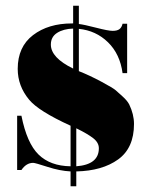

<svg xmlns="http://www.w3.org/2000/svg" viewBox="-20 -590 509 672"><path d="M96 -20Q72 -20 55 5H40V-185H55Q74 -89 115 -49Q156 -9 227 -8V-150Q115 -201 82 -241Q42 -289 42 -349Q42 -426 95.5 -467Q149 -508 232 -508H236V-570H256V-506Q274 -504 316.5 -493Q359 -482 374.5 -482Q390 -482 398 -488Q406 -494 409 -507H425V-334H409Q400 -401 358 -442Q316 -483 256 -489V-341Q294 -326 335 -304Q376 -282 385 -274Q394 -266 409.5 -252Q425 -238 432 -225Q449 -190 449 -156Q449 -72 393.5 -32Q338 8 247 10V62H227V10Q189 8 146 -6Q103 -20 96 -20ZM158 -434Q158 -388 236 -350V-490Q202 -489 180 -475Q158 -461 158 -434ZM326 -71Q326 -91 306 -106.5Q286 -122 247 -141V-8Q326 -14 326 -71Z"/></svg>

Font: Elsie Swash Caps Black
Style: Regular
Weight: 900
Designer: Alejandro Inler
Foundry: Alejandro Inler
Version: 1.003